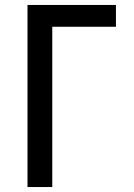

<svg xmlns="http://www.w3.org/2000/svg" viewBox="-20 -755 540 775"><path d="M91 0V-735H448V-647H191V0Z"/></svg>

Font: Zed Mono Semibold
Style: Regular
Weight: 600
Monospace: yes
Designer: Belleve Invis
Foundry: Belleve Invis
Version: Version 1.0.0; ttfautohint (v1.8.4)